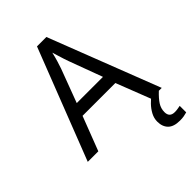

<svg xmlns="http://www.w3.org/2000/svg" viewBox="-266 -834 1171 1171"><g transform="rotate(-45 319.5 -248.5)"><path d="M545 0 459 -221H176L91 0H0L279 -717H360L638 0ZM352 -517Q349 -525 342 -546Q335 -567 328.5 -589.5Q322 -612 318 -624Q311 -593 302 -563.5Q293 -534 287 -517L206 -301H432ZM545 116Q545 161 590 161Q607 161 618.5 158.5Q630 156 638 155V211Q624 215 610 217.5Q596 220 576 220Q523 220 498 195Q473 170 473 126Q473 97 487.5 70Q502 43 523.5 21Q545 -1 565 -15L613 0Q579 32 562 58.5Q545 85 545 116Z"/></g></svg>

Font: Noto Sans Tirhuta
Style: Regular
Weight: 400
Designer: Monotype Design Team
Foundry: Monotype Imaging Inc.
Version: Version 2.003; ttfautohint (v1.8.4.7-5d5b)